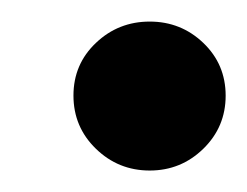

<svg xmlns="http://www.w3.org/2000/svg" viewBox="-20 -459 229 178"><path d="M48.1 -370.4Q48.1 -341.3 68.9 -321.1Q89.7 -300.9 118.8 -300.9Q147.8 -300.9 168.5 -321.1Q189.2 -341.3 189.2 -370.3Q189.2 -399.4 168.5 -419.2Q147.8 -439 118.8 -439Q89.7 -439 68.9 -419.2Q48.1 -399.5 48.1 -370.4Z"/></svg>

Font: Estedad-VF-FD Black
Style: Regular
Weight: 900
Designer: Amin Abedi
Version: Version 4.000